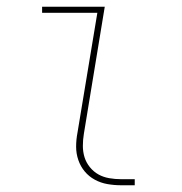

<svg xmlns="http://www.w3.org/2000/svg" viewBox="-20 -550 540 570"><path d="M340 0Q319 0 299 -3.5Q279 -7 261.5 -16.5Q244 -26 231.5 -41Q219 -56 212.5 -75Q206 -94 206 -114.5Q206 -135 210 -156L269 -512H105V-530H291L229 -153Q226 -135 226 -117Q226 -99 231 -83Q236 -67 247 -53.5Q258 -40 272.5 -32Q287 -24 304.5 -21Q322 -18 340 -18H380V0Z"/></svg>

Font: Iosevka Curly Slab ThObl
Style: Regular
Weight: 100
Italic angle: -9°
Monospace: yes
Designer: Belleve Invis
Foundry: Belleve Invis
Version: Version 11.0.0; ttfautohint (v1.8.3)